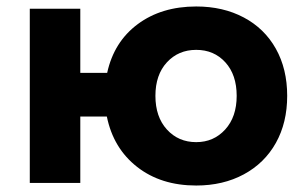

<svg xmlns="http://www.w3.org/2000/svg" viewBox="-20 -565 946 593"><path d="M72 -538H228V-340H311Q332 -436 405.5 -490.5Q479 -545 586 -545Q669 -545 733 -511Q797 -477 832 -414.5Q867 -352 867 -269Q867 -186 832 -123.5Q797 -61 733 -26.5Q669 8 586 8Q477 8 403.5 -49.5Q330 -107 310 -205H228V0H72ZM711 -269Q711 -334 676 -372.5Q641 -411 586 -411Q531 -411 495.5 -372.5Q460 -334 460 -269Q460 -204 495.5 -165Q531 -126 586 -126Q640 -126 675.5 -165Q711 -204 711 -269Z"/></svg>

Font: Chess Sans
Style: Bold
Weight: 700
Designer: Wolf Bōese
Foundry: Wolf Bōese
Version: Version 7.223